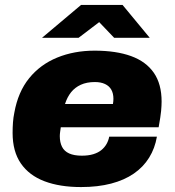

<svg xmlns="http://www.w3.org/2000/svg" viewBox="-20 -745 707 777"><path d="M308 12Q222 12 160 -11.5Q98 -35 64.5 -83.5Q31 -132 31 -207Q31 -229 32.5 -249.5Q34 -270 38 -289Q53 -373 98 -428.5Q143 -484 211.5 -512Q280 -540 363 -540Q450 -540 510.5 -518Q571 -496 602.5 -450.5Q634 -405 634 -334Q634 -318 632 -296Q630 -274 622 -230H226Q225 -223 223.5 -212.5Q222 -202 222 -194Q222 -169 231 -151Q240 -133 260 -124Q280 -115 311 -115Q338 -115 357.5 -121Q377 -127 390 -137.5Q403 -148 411 -162Q419 -176 422 -192H615Q607 -145 583.5 -107Q560 -69 521.5 -42.5Q483 -16 429.5 -2Q376 12 308 12ZM243 -324H437Q438 -329 438.5 -335Q439 -341 439 -345Q439 -367 430.5 -382Q422 -397 405 -405Q388 -413 364 -413Q331 -413 307 -402Q283 -391 267.5 -371.5Q252 -352 243 -324ZM150 -592 308 -725H476L586 -592H442L357 -681H415L298 -592Z"/></svg>

Font: Archivo SemiBold Black
Style: Italic
Weight: 900
Italic angle: -10°
Version: Version 2.001